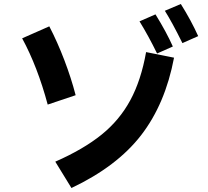

<svg xmlns="http://www.w3.org/2000/svg" viewBox="-20 -892 1040 962"><path d="M894 -676Q842 -781 806 -838L886 -872Q938 -789 973 -711ZM767 -624Q724 -712 679 -785L759 -820Q814 -731 846 -659ZM219 -368Q168 -558 91 -700L227 -760Q268 -681 302.5 -590.5Q337 -500 359 -415ZM257 -82Q398 -144 488.5 -217Q579 -290 633 -390Q687 -490 712 -631L852 -603Q808 -371 687 -214.5Q566 -58 338 50Z"/></svg>

Font: IBM Plex Sans JP
Style: Bold
Weight: 700
Designer: Mike Abbink; Paul van der Laan; Pieter van Rosmalen; Wujin Sim; Yejin Wi; Jinhee Kim; Boomi Park; Yona Kim; Kichan Ma
Foundry: Sandoll Inc.
Version: Version 1.001